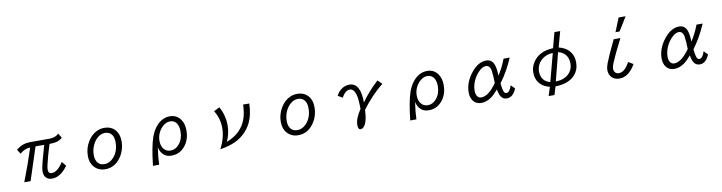

<svg xmlns="http://www.w3.org/2000/svg" viewBox="-26 -1851 11053 2940"><g transform="rotate(-10 5500.0 -380.5)"><path d="M171.9 -484.9Q229.5 -530.3 280.3 -547.9Q330.1 -564.9 394 -564.9H689Q784.7 -564.9 835 -618.2L878.9 -547.9Q835 -506.3 770.5 -494.1Q734.9 -487.3 677.7 -486.8Q620.6 -309.6 591.3 -176.8Q580.6 -128.9 580.6 -103Q580.6 -41 634.8 -41Q724.6 -41 814 -182.1L870.1 -113.8Q757.8 43.9 625.5 43.9Q573.2 43.9 540 15.6Q499 -19.5 499 -86.9Q499 -135.7 524.9 -235.8Q553.7 -347.2 594.7 -486.8H460Q382.8 -255.4 293 24.9H194.8Q297.9 -240.2 376 -483.9Q284.2 -479.5 214.8 -416Z M1543 -583Q1657.2 -583 1720.2 -503.9Q1771 -439.9 1771 -338.4Q1771 -194.3 1691.4 -84.5Q1598.1 43.9 1454.6 43.9Q1348.6 43.9 1283.7 -27.8Q1223.1 -94.2 1223.1 -200.7Q1223.1 -322.8 1286.6 -425.8Q1345.2 -521.5 1436 -560.5Q1486.8 -583 1543 -583ZM1540 -504.9Q1475.6 -504.9 1418.9 -453.1Q1375 -413.1 1347.7 -353Q1314.9 -280.3 1314.9 -201.2Q1314.9 -142.1 1336.4 -102.1Q1372.6 -35.2 1452.6 -35.2Q1533.2 -35.2 1595.2 -103.5Q1678.2 -194.3 1678.2 -337.9Q1678.2 -420.4 1639.6 -463.9Q1603 -504.9 1540 -504.9Z M2179.2 119.1Q2211.9 -178.2 2261.7 -317.9Q2300.8 -427.7 2369.1 -496.6Q2455.1 -583 2564.5 -583Q2672.4 -583 2732.4 -495.1Q2778.3 -427.2 2778.3 -326.2Q2778.3 -193.8 2709.5 -100.1Q2625 15.1 2487.8 15.1Q2397.9 15.1 2345.2 -49.3Q2315.9 -85.4 2301.3 -147Q2278.3 8.3 2275.4 119.1ZM2554.7 -505.9Q2498.5 -505.9 2446.3 -462.9Q2399.9 -424.8 2372.1 -366.7Q2343.3 -306.2 2343.3 -239.7Q2343.3 -164.1 2379.4 -116.2Q2419.4 -64 2487.8 -64Q2564.9 -64 2622.1 -133.3Q2686.5 -210.9 2686.5 -326.7Q2686.5 -405.8 2655.3 -452.6Q2619.1 -505.9 2554.7 -505.9Z M3796.9 -564.9Q3792.5 -392.1 3735.4 -273.4Q3652.8 -102.5 3476.1 -19Q3380.9 25.9 3238.8 48.8Q3324.7 -115.2 3324.7 -269Q3324.7 -416.5 3245.6 -542L3335.9 -586.9Q3412.6 -447.8 3412.6 -294.9Q3412.6 -167 3356.9 -45.9Q3530.8 -111.3 3618.2 -247.1Q3697.8 -371.1 3700.7 -564.9Z M4543 -583Q4657.2 -583 4720.2 -503.9Q4771 -439.9 4771 -338.4Q4771 -194.3 4691.4 -84.5Q4598.1 43.9 4454.6 43.9Q4348.6 43.9 4283.7 -27.8Q4223.1 -94.2 4223.1 -200.7Q4223.1 -322.8 4286.6 -425.8Q4345.2 -521.5 4436 -560.5Q4486.8 -583 4543 -583ZM4540 -504.9Q4475.6 -504.9 4418.9 -453.1Q4375 -413.1 4347.7 -353Q4314.9 -280.3 4314.9 -201.2Q4314.9 -142.1 4336.4 -102.1Q4372.6 -35.2 4452.6 -35.2Q4533.2 -35.2 4595.2 -103.5Q4678.2 -194.3 4678.2 -337.9Q4678.2 -420.4 4639.6 -463.9Q4603 -504.9 4540 -504.9Z M5149.9 -445.8Q5175.8 -494.6 5209.5 -524.9Q5272.9 -583 5354.5 -583Q5528.8 -583 5528.8 -275.9Q5641.1 -434.6 5791 -571.8L5856 -507.8Q5673.8 -361.3 5525.9 -161.1Q5520 -10.3 5482.9 60.1Q5452.1 119.1 5409.7 119.1Q5369.1 119.1 5369.1 47.9Q5369.1 -53.7 5460 -187Q5459.5 -350.6 5438 -417Q5408.7 -507.8 5348.6 -507.8Q5279.8 -507.8 5221.7 -403.8Z M6179.2 119.1Q6211.9 -178.2 6261.7 -317.9Q6300.8 -427.7 6369.1 -496.6Q6455.1 -583 6564.5 -583Q6672.4 -583 6732.4 -495.1Q6778.3 -427.2 6778.3 -326.2Q6778.3 -193.8 6709.5 -100.1Q6625 15.1 6487.8 15.1Q6397.9 15.1 6345.2 -49.3Q6315.9 -85.4 6301.3 -147Q6278.3 8.3 6275.4 119.1ZM6554.7 -505.9Q6498.5 -505.9 6446.3 -462.9Q6399.9 -424.8 6372.1 -366.7Q6343.3 -306.2 6343.3 -239.7Q6343.3 -164.1 6379.4 -116.2Q6419.4 -64 6487.8 -64Q6564.9 -64 6622.1 -133.3Q6686.5 -210.9 6686.5 -326.7Q6686.5 -405.8 6655.3 -452.6Q6619.1 -505.9 6554.7 -505.9Z M7845.7 -85Q7792 43.9 7696.8 43.9Q7636.7 43.9 7605.5 -5.4Q7581.1 -43.5 7568.8 -119.1Q7510.3 -48.3 7458.5 -11.2Q7381.8 43.9 7299.8 43.9Q7217.3 43.9 7172.9 -16.1Q7134.8 -67.4 7134.8 -147.5Q7134.8 -301.8 7245.6 -442.4Q7356 -583 7481.9 -583Q7564.9 -583 7599.1 -506.3Q7625.5 -446.8 7628.9 -321.8Q7700.2 -431.6 7751 -564.9H7846.7Q7758.3 -357.9 7639.6 -201.2Q7647 -116.2 7660.6 -79.1Q7675.8 -39.1 7703.1 -39.1Q7754.4 -39.1 7787.6 -144ZM7553.7 -220.7Q7553.7 -329.1 7539.1 -422.4Q7536.1 -441.4 7527.8 -458Q7506.8 -500 7462.9 -500Q7405.3 -500 7340.3 -429.2Q7273.9 -357.4 7244.6 -261.2Q7229 -209.5 7229 -161.1Q7229 -110.8 7246.1 -79.6Q7268.6 -39.1 7313 -39.1Q7376.5 -39.1 7445.8 -97.2Q7481.4 -127.4 7518.6 -173.8Q7553.7 -217.3 7553.7 -220.7Z M8588.9 -830.1H8678.2L8611.3 -586.9Q8720.2 -559.1 8774.9 -494.1Q8835.9 -422.9 8835.9 -316.9Q8835.9 -202.1 8765.6 -123Q8668 -13.2 8460.9 -8.8L8421.9 119.1H8331.1L8375 -17.1Q8282.2 -38.6 8229.5 -94.7Q8162.1 -166.5 8162.1 -274.9Q8162.1 -360.8 8210 -434.1Q8307.6 -583.5 8524.9 -590.8ZM8508.3 -520Q8420.4 -516.6 8357.9 -474.1Q8301.8 -436 8273.4 -376.5Q8251 -329.1 8251 -274.9Q8251 -203.1 8288.6 -152.3Q8324.7 -104 8394 -87.9ZM8590.3 -518.1 8478 -81.1Q8549.8 -84.5 8593.8 -101.1Q8665.5 -127.9 8705.6 -183.6Q8747.1 -241.2 8747.1 -316.9Q8747.1 -402.3 8696.8 -458.5Q8658.2 -501.5 8590.3 -518.1Z M9509.3 -666 9595.2 -879.9H9704.6L9572.8 -666ZM9619.6 -183.1 9696.8 -137.7Q9592.3 43.9 9449.2 43.9Q9369.6 43.9 9324.7 -5.9Q9285.6 -50.3 9285.6 -115.2Q9285.6 -158.7 9307.1 -217.3Q9324.7 -264.2 9359.6 -343Q9394.5 -421.9 9447.8 -531.7L9463.9 -564.9H9567.9Q9510.3 -453.1 9467.3 -363.3Q9424.3 -273.4 9396 -205.1Q9375 -153.8 9375 -122.6Q9375 -86.9 9393.1 -65.4Q9414.6 -39.1 9451.2 -39.1Q9544.4 -39.1 9619.6 -183.1Z M10845.7 -85Q10792 43.9 10696.8 43.9Q10636.7 43.9 10605.5 -5.4Q10581.1 -43.5 10568.8 -119.1Q10510.3 -48.3 10458.5 -11.2Q10381.8 43.9 10299.8 43.9Q10217.3 43.9 10172.9 -16.1Q10134.8 -67.4 10134.8 -147.5Q10134.8 -301.8 10245.6 -442.4Q10356 -583 10481.9 -583Q10564.9 -583 10599.1 -506.3Q10625.5 -446.8 10628.9 -321.8Q10700.2 -431.6 10751 -564.9H10846.7Q10758.3 -357.9 10639.6 -201.2Q10647 -116.2 10660.6 -79.1Q10675.8 -39.1 10703.1 -39.1Q10754.4 -39.1 10787.6 -144ZM10553.7 -220.7Q10553.7 -329.1 10539.1 -422.4Q10536.1 -441.4 10527.8 -458Q10506.8 -500 10462.9 -500Q10405.3 -500 10340.3 -429.2Q10273.9 -357.4 10244.6 -261.2Q10229 -209.5 10229 -161.1Q10229 -110.8 10246.1 -79.6Q10268.6 -39.1 10313 -39.1Q10376.5 -39.1 10445.8 -97.2Q10481.4 -127.4 10518.6 -173.8Q10553.7 -217.3 10553.7 -220.7Z"/></g></svg>

Font: BIZ UDPGothic
Style: Regular
Weight: 400
Designer: TypeBank Co., Ltd.
Foundry: Morisawa Inc.
Version: Version 1.051